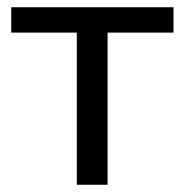

<svg xmlns="http://www.w3.org/2000/svg" viewBox="-20 -510 510 530"><path d="M192 0V-420H11V-490H459V-420H277V0Z"/></svg>

Font: Nunito Sans 10pt
Style: Regular
Weight: 400
Designer: Vernon Adams
Foundry: Vernon Adams
Version: Version 3.101;gftools[0.9.27]